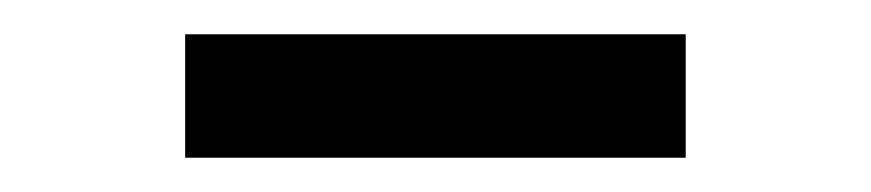

<svg xmlns="http://www.w3.org/2000/svg" viewBox="-20 -743 508 112"><path d="M380 -723V-651H88V-723Z"/></svg>

Font: Merriweather 36pt Medium
Style: Regular
Weight: 500
Version: Version 2.100